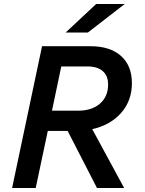

<svg xmlns="http://www.w3.org/2000/svg" viewBox="-20 -948 732 968"><path d="M41 0 192 -715H436Q535 -715 590 -666Q645 -617 645 -529Q645 -440 590.5 -378.5Q536 -317 445 -297L606 0H469L321 -288H221L160 0ZM421 -613H289L242 -390H374Q443 -390 484 -425.5Q525 -461 525 -522Q525 -566 498 -589.5Q471 -613 421 -613ZM311 -784 465 -928H609L423 -784Z"/></svg>

Font: Wix Madefor Text SemiBold
Style: Italic
Weight: 600
Italic angle: -12°
Designer: Dalton Maag Ltd
Foundry: Dalton Maag Ltd
Version: Version 3.100